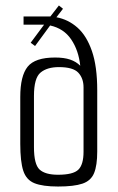

<svg xmlns="http://www.w3.org/2000/svg" viewBox="-20 -680 430 701"><path d="M192 1Q136 1 106 -11Q76 -23 65 -56.5Q54 -90 54 -155V-326Q54 -403 81 -436.5Q108 -470 181 -470Q214 -470 236 -462.5Q258 -455 273 -440Q267 -496 240 -536Q213 -576 163 -587L108 -512L92 -524L141 -590Q135 -590 129 -590H66V-620H151Q157 -620 164 -620L195 -660L210 -648L186 -617Q229 -609 262.5 -579.5Q296 -550 315.5 -494Q335 -438 335 -350V-127Q335 -76 323.5 -48Q312 -20 281 -9.5Q250 1 192 1ZM192 -42Q247 -42 266 -60.5Q285 -79 285 -126V-361Q285 -394 266 -414.5Q247 -435 195 -435Q152 -435 128 -415Q104 -395 104 -330V-143Q104 -80 124.5 -61Q145 -42 192 -42Z"/></svg>

Font: Smooch Sans
Style: Regular
Weight: 400
Designer: Robert E. Leuschke
Foundry: Robert E. Leuschke
Version: Version 1.010; ttfautohint (v1.8.3)